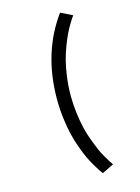

<svg xmlns="http://www.w3.org/2000/svg" viewBox="-148 -889 866 1191"><g transform="rotate(-15 285.0 -293.0)"><path d="M359.5 222Q349.5 208 342 197.5Q334.5 187 317 157Q299.5 127 286.2 98.8Q273 70.5 256.5 25.2Q240 -20 229 -65.8Q218 -111.5 210.5 -171.5Q203 -231.5 203 -294Q203 -592.5 360.5 -808.5L435.5 -771.5Q429.5 -763.5 424.2 -756.2Q419 -749 403.2 -722.5Q387.5 -696 374.8 -669.5Q362 -643 345.5 -600Q329 -557 317.8 -513Q306.5 -469 298.8 -411Q291 -353 291 -294Q291 -237 298.2 -181Q305.5 -125 315.2 -83.2Q325 -41.5 341.5 2.5Q358 46.5 368.5 70.8Q379 95 396.8 125.8Q414.5 156.5 418.5 162Q422.5 167.5 433 182.5Q434 184.5 434.5 185Z"/></g></svg>

Font: League Mono Narrow
Style: Regular
Weight: 400
Width: 3
Designer: Tyler Finck
Foundry: The League of Moveable Type / Tyler Finck
Version: Version 2.210